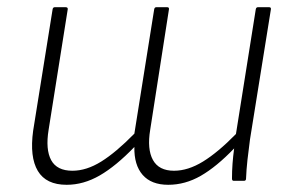

<svg xmlns="http://www.w3.org/2000/svg" viewBox="-20 -502 807 533"><path d="M165 11Q108 11 85 -27.5Q62 -66 72 -139L126 -476Q127 -482 132 -482H162Q169 -482 168 -476L115 -142Q106 -87 122 -57.5Q138 -28 181 -28Q220 -28 261 -53.5Q302 -79 353 -131L408 -476Q409 -482 414 -482H444Q450 -482 449 -476L397 -142Q388 -88 404.5 -58Q421 -28 463 -28Q502 -28 543.5 -53.5Q585 -79 635 -130L690 -476Q691 -482 696 -482H727Q733 -482 732 -476L674 -115Q670 -86 667 -58.5Q664 -31 663 -6Q663 0 657 0H629Q624 0 624 -6Q624 -27 625.5 -47.5Q627 -68 630 -90Q581 -39 537.5 -14Q494 11 447 11Q400 11 376 -16.5Q352 -44 353 -94Q302 -41 257 -15Q212 11 165 11Z"/></svg>

Font: Sofia Sans Semi Condensed ExtraLight
Style: Italic
Weight: 250
Italic angle: -9°
Version: Version 4.100